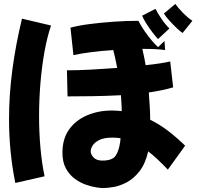

<svg xmlns="http://www.w3.org/2000/svg" viewBox="-20 -892 1026 978"><path d="M910 -724Q899 -731 880 -749Q861 -767 842.5 -787.5Q824 -808 815 -823L873 -872Q887 -852 911.5 -827Q936 -802 960 -786ZM785 -693Q776 -702 759 -724Q742 -746 726 -771Q710 -796 704 -812L772 -847Q783 -825 802.5 -796Q822 -767 843 -747ZM26 -286Q26 -409 43 -537Q60 -665 92 -797L240 -762Q220 -703 206.5 -628Q193 -553 186 -469Q179 -385 179 -300Q179 -218 186 -139.5Q193 -61 207 6L58 40Q42 -39 34 -120.5Q26 -202 26 -286ZM324 -401 321 -534H336Q380 -534 444 -537.5Q508 -541 577 -546Q572 -574 566.5 -597Q561 -620 557 -637Q496 -633 442 -626Q388 -619 354 -611L339 -751Q379 -762 437 -769.5Q495 -777 560 -781.5Q625 -786 685 -786Q705 -748 732.5 -711.5Q760 -675 785 -652L818 -683L821 -637Q781 -643 713 -643Q709 -643 705 -643Q710 -623 714 -602Q718 -581 722 -560Q761 -564 793.5 -569Q826 -574 847 -579L862 -447Q835 -439 804 -432.5Q773 -426 738 -421Q741 -381 743 -345.5Q745 -310 745 -282Q794 -258 838 -224Q882 -190 923 -150L835 -28Q779 -87 735 -121Q720 -57 690.5 -19.5Q661 18 626 36.5Q591 55 558.5 60.5Q526 66 505 66Q495 66 471 62.5Q447 59 418 49Q389 39 361.5 19Q334 -1 316 -33.5Q298 -66 298 -114Q298 -185 332 -232.5Q366 -280 423.5 -304.5Q481 -329 549 -329Q575 -329 600 -326Q600 -347 598.5 -367Q597 -387 596 -407Q519 -403 447 -402Q375 -401 324 -401ZM442 -122Q442 -105 457 -89.5Q472 -74 501 -74Q553 -74 569.5 -99.5Q586 -125 592 -168Q593 -177 594 -188Q574 -191 552 -191Q509 -191 485 -178.5Q461 -166 451.5 -150Q442 -134 442 -122Z"/></svg>

Font: Mochiy Pop P One
Style: Regular
Weight: 400
Designer: FONTDASU
Foundry: FONTDASU / Google Inc. / Adobe
Version: Version 2.000